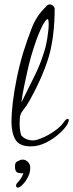

<svg xmlns="http://www.w3.org/2000/svg" viewBox="-20 -649 332 871"><path d="M288 -90Q280 -72 253.5 -47Q227 -22 191.5 -3.5Q156 15 120 15Q68 15 50 -15.5Q32 -46 32 -98Q32 -133 38 -184Q44 -235 56 -294Q68 -353 86 -413Q104 -470 125 -524Q146 -578 188 -618Q195 -629 206 -629Q215 -629 222 -621.5Q229 -614 228 -604Q228 -604 227.5 -579Q227 -554 224 -518.5Q221 -483 215 -451Q206 -397 182.5 -337Q159 -277 133 -228Q112 -187 99.5 -169Q87 -151 80.5 -143Q74 -135 71 -122Q70 -115 69.5 -106.5Q69 -98 69 -89Q69 -71 71.5 -54.5Q74 -38 78 -33Q89 -22 102 -17Q115 -12 128 -12Q139 -12 148 -15Q182 -25 217.5 -48Q253 -71 268 -93Q275 -103 279.5 -106.5Q284 -110 287 -110Q292 -110 292 -103Q292 -101 291 -97.5Q290 -94 288 -90ZM197 -562Q187 -564 165.5 -518Q144 -472 121 -393Q114 -369 105.5 -332Q97 -295 89 -255.5Q81 -216 77 -184Q109 -249 135 -301Q161 -353 175 -398Q188 -434 194.5 -475Q201 -516 201 -540Q201 -559 197 -562ZM117 110Q117 130 112 142.5Q107 155 100 166Q98 171 89.5 181Q81 191 73 197Q67 202 61 202Q54 202 53 194.5Q52 187 60 179Q68 171 75 160Q82 149 86 137H80Q61 137 54.5 130.5Q48 124 48 106Q48 90 55 85.5Q62 81 72 77Q78 75 83 75Q96 75 106.5 85.5Q117 96 117 110Z"/></svg>

Font: Ingrid Darling
Style: Regular
Weight: 400
Designer: Robert E. Leuschke
Foundry: Robert E. Leuschke
Version: Version 1.010; ttfautohint (v1.8.3)